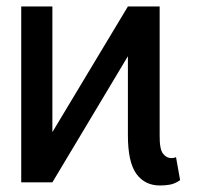

<svg xmlns="http://www.w3.org/2000/svg" viewBox="-20 -566 624 596"><path d="M142.6 0 77.1 -46.9 377 -545.9 441.4 -499ZM45.9 0V-545.9H142.6V0ZM476.6 9.8Q429.7 9.8 403.3 -26.4Q377 -62.5 377 -146.5V-545.9H475.6V-146.5Q475.1 -102.5 486.1 -88.9Q497.1 -75.2 511.7 -75.2Q520.5 -75.2 526.4 -78.1L539.1 -6.8Q522.9 4.4 507.8 7.1Q492.7 9.8 476.6 9.8Z"/></svg>

Font: Inter Tight
Style: Regular
Weight: 400
Designer: Rasmus Andersson
Foundry: rsms
Version: Version 3.002